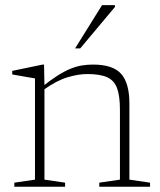

<svg xmlns="http://www.w3.org/2000/svg" viewBox="-20 -710 610 730"><path d="M149 -383.5V-27L227.5 -15.5V0H34.5V-15.5L113 -27V-412Q105 -413 82.8 -417Q60.5 -421 26.5 -427V-440.5L142 -464.5H147.5ZM357.5 -15.5 436 -27V-293Q436 -345.5 425 -375Q414 -404.5 387 -416.5Q360 -428.5 311.5 -428.5Q277.5 -428.5 236.2 -416Q195 -403.5 145 -368L136 -377Q172 -405.5 199.2 -422.8Q226.5 -440 249 -449Q271.5 -458 291.8 -461.2Q312 -464.5 333.5 -464.5Q409.5 -464.5 440.8 -429Q472 -393.5 472 -316.5V-27L550.5 -15.5V0H357.5ZM265.5 -526 368 -690.5H417V-683.5L285 -526Z"/></svg>

Font: Newsreader ExtraLight
Style: Regular
Weight: 250
Designer: Hugues Gentile
Foundry: Production Type
Version: Version 1.003